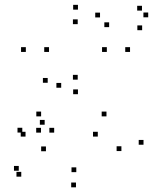

<svg xmlns="http://www.w3.org/2000/svg" viewBox="-20 -560 660 801"><path d="M578.7 43.8V23.8H558.7V43.8ZM424.2 -74.5V-94.5H404.2V-74.5ZM151.5 -74.5V-94.5H131.5V-74.5ZM166.3 -39.7V-59.7H146.3V-39.7ZM235.3 -194V-214H215.3V-194ZM179 -214.7V-234.7H159V-214.7ZM73 -7V-27H53V-7ZM86.5 9.8V-10.2H66.5V9.8ZM388 9.8V-10.2H368V9.8ZM486.5 70.2V50.2H466.5V70.2ZM298.3 158.2V138.2H278.3V158.2ZM171.7 71V51H151.7V71ZM206 -6.7V-26.7H186V-6.7ZM151 -6.7V-26.7H131V-6.7ZM58.3 152.3V132.3H38.3V152.3ZM68.7 177V157H48.7V177ZM297 221.5V201.5H277V221.5ZM522.5 -343.3V-363.3H502.5V-343.3ZM305.2 -519.8V-539.8H285.2V-519.8ZM87.8 -343.3V-363.3H67.8V-343.3ZM305.2 -167V-187H285.2V-167ZM184.5 -343.3V-363.3H164.5V-343.3ZM304.2 -459.2V-479.2H284.2V-459.2ZM425.7 -343.3V-363.3H405.7V-343.3ZM304.2 -227.7V-247.7H284.2V-227.7ZM598.3 -487.8V-507.8H578.3V-487.8ZM572.3 -515.8V-535.8H552.3V-515.8ZM397.3 -487.3V-507.3H377.3V-487.3ZM435.3 -446.8V-466.8H415.3V-446.8ZM573 -434V-454H553V-434Z"/></svg>

Font: Monaspace Xenon Dots Var
Style: Regular
Weight: 400
Designer: Riley Cran and the Lettermatic Team
Version: Version 1.100 (Monaspace Xenon Dots)